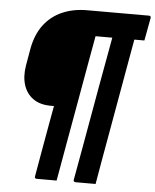

<svg xmlns="http://www.w3.org/2000/svg" viewBox="-57 -748 766 947"><g transform="rotate(5 325.5 -275.0)"><path d="M360 -576Q336 -576 317 -567Q298 -558 286.5 -539.5Q275 -521 269 -491L248 -373Q244 -351 247 -339Q250 -327 259.5 -322.5Q269 -318 286 -318H317L299 -215Q277 -215 260 -215Q243 -215 229 -215H198Q145 -215 111 -239Q77 -263 63.5 -305Q50 -347 59 -402L74 -488Q87 -558 122.5 -605Q158 -652 212.5 -676Q267 -700 336 -700H641Q644 -700 646 -699.5Q648 -699 649 -697Q651 -696 651 -693.5Q651 -691 651 -689Q644 -651 640 -629.5Q636 -608 634 -597Q632 -586 630 -576H619Q587 -576 541.5 -576Q496 -576 449 -576Q402 -576 360 -576ZM341 -636H388Q392 -636 394 -634.5Q396 -633 396.5 -631Q397 -629 397 -625Q380 -532 363 -435.5Q346 -339 328.5 -241Q311 -143 293.5 -45Q276 53 259 150Q234 150 209.5 150Q185 150 160 150Q155 150 152.5 147Q150 144 151 139Q162 75 173.5 10.5Q185 -54 196.5 -119Q208 -184 220 -248.5Q232 -313 243.5 -377.5Q255 -442 266 -507Q277 -572 289 -636ZM531 -636H580Q584 -636 586 -634.5Q588 -633 589 -631Q590 -629 589 -625Q574 -542 559.5 -459Q545 -376 530 -292.5Q515 -209 500.5 -126Q486 -43 471 40Q466 70 461 98Q456 126 452 150Q426 150 402 150Q378 150 353 150Q348 150 345 147Q342 144 343 139Q357 61 371 -16.5Q385 -94 398.5 -171.5Q412 -249 426 -326.5Q440 -404 454 -481Q468 -558 482 -636Z"/></g></svg>

Font: RecMonoLinear Nerd Font Mono
Style: Bold Italic
Weight: 700
Italic angle: -10°
Monospace: yes
Version: Version 1.085; ttfautohint (v1.8.4.7-5d5b);Nerd Fonts 3.2.1